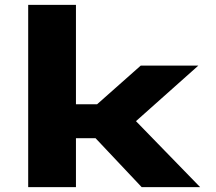

<svg xmlns="http://www.w3.org/2000/svg" viewBox="-20 -770 887 790"><path d="M96 0V-750H292.5V-341H379.5L559 -500H796L539.5 -271.5L803.5 0H563L373 -201.5H292.5V0Z"/></svg>

Font: Trispace SemiExpanded ExtraBold
Style: Regular
Weight: 800
Width: 6
Designer: Tyler Finck
Foundry: Etcetera Type Company
Version: Version 1.210; ttfautohint (v1.8.3)